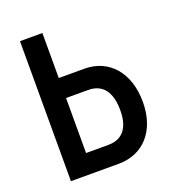

<svg xmlns="http://www.w3.org/2000/svg" viewBox="-128 -801 820 902"><g transform="rotate(-20 281.5 -350.0)"><path d="M312 0C436 0 518 -91 518 -235C518 -381 436 -475 313 -475H185V-700H73V0ZM405 -235C405 -169 384 -100 296 -100H185V-375H296C384 -375 405 -301 405 -235Z"/></g></svg>

Font: Mint Spirit No2
Style: Bold
Weight: 700
Designer: HARENDAL Hirwen
Foundry: Arkandis Digital Foundry.
Version: Version 1.004;FFEdit